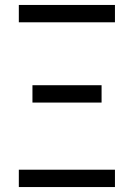

<svg xmlns="http://www.w3.org/2000/svg" viewBox="-20 -755 540 775"><path d="M56 -665V-735H444V-665ZM390 -341H111V-411H390ZM56 0V-70H444V0Z"/></svg>

Font: HulyMono
Style: Regular
Weight: 400
Monospace: yes
Designer: Belleve Invis
Foundry: Belleve Invis
Version: Version 33.2.5; ttfautohint (v1.8.4)